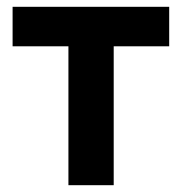

<svg xmlns="http://www.w3.org/2000/svg" viewBox="-20 -544 534 564"><path d="M477 -408V-524H17V-408H181V0H314V-408Z"/></svg>

Font: RT Raleway Bold
Style: Regular
Weight: 400
Designer: Matt McInerney, Pablo Impallari, Rodrigo Fuenzalida — Edited by Milan Moffatt in April 2016
Foundry: Matt McInerney, Pablo Impallari, Rodrigo Fuenzalida — Edited by Milan Moffatt in April 2016
Version: Version 3.001